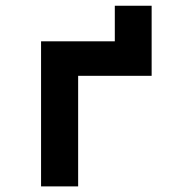

<svg xmlns="http://www.w3.org/2000/svg" viewBox="-20 -665 626 685"><path d="M126.5 0H258.8V-394.5H521V-644.5H389.6V-517.6H126.5Z"/></svg>

Font: Cascadia Code
Style: Bold
Weight: 700
Monospace: yes
Designer: Aaron Bell
Foundry: Saja Typeworks
Version: Version 2404.023